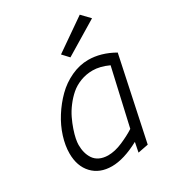

<svg xmlns="http://www.w3.org/2000/svg" viewBox="-175 -829 853 934"><g transform="rotate(-30 252.0 -362.0)"><path d="M240.2 -602.1 272.9 -566.9 459 -679.2 416 -724.1ZM483.9 -472.2Q412.1 -513.2 340.8 -513.2Q292 -513.2 244.4 -491Q196.8 -468.8 159.9 -432.1Q123 -395.5 94.5 -350.3Q65.9 -305.2 50.5 -256.3Q35.2 -207.5 35.2 -164.1Q35.2 -92.3 75.4 -49.6Q115.7 -6.8 184.1 -6.8Q251 -6.8 338.9 -54.2L328.1 0L386.2 -11.2ZM193.8 -62Q166.5 -62.5 146.7 -72Q127 -81.5 115.7 -98.4Q104.5 -115.2 99.4 -135Q94.2 -154.8 94.2 -178.2Q94.2 -191.4 98.1 -211.7Q102.1 -231.9 111.1 -258.5Q120.1 -285.2 133.1 -312.3Q146 -339.4 166 -365.7Q186 -392.1 209.5 -412.6Q232.9 -433.1 265.4 -445.6Q297.9 -458 334 -458Q375 -458 422.9 -436L351.1 -120.1Q320.3 -100.1 276.6 -81.1Q232.9 -62 193.8 -62Z"/></g></svg>

Font: Comic Neue Angular
Style: Italic
Weight: 400
Italic angle: -12°
Designer: Craig Rozynski
Foundry: Craig Rozynski
Version: Version 2.003